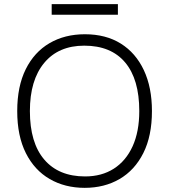

<svg xmlns="http://www.w3.org/2000/svg" viewBox="-20 -885 815 925"><path d="M388 20Q293 20 219.5 -22.5Q146 -65 104.5 -147.5Q63 -230 63 -350Q63 -469 104 -551.5Q145 -634 218.5 -677Q292 -720 389 -720Q490 -720 562 -675Q634 -630 673 -547Q712 -464 712 -350Q712 -230 670.5 -147.5Q629 -65 556 -22.5Q483 20 388 20ZM390 -35Q470 -35 528.5 -72.5Q587 -110 619 -180.5Q651 -251 651 -350Q651 -503 583 -584Q515 -665 386 -665Q262 -665 193 -582Q124 -499 124 -350Q124 -197 193.5 -116Q263 -35 390 -35ZM229 -865H548V-814H229Z"/></svg>

Font: Moderustic Light
Style: Regular
Weight: 300
Designer: Tural Alisoy
Foundry: TAFT Foundry
Version: Version 2.120